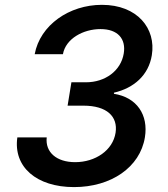

<svg xmlns="http://www.w3.org/2000/svg" viewBox="-20 -757 688 787"><path d="M283.4 9.9C435.4 9.9 554 -71.4 573.9 -193.9C589.1 -286.2 540.8 -358 447.1 -372.5V-377.1C529.1 -396 589.1 -448.9 602.3 -530.5C620.4 -639.9 543.3 -737.2 397.7 -737.2C263.5 -737.2 144.2 -654.1 122.2 -534.8H237.9C249.3 -598.7 321.4 -637.8 392 -637.8C462.7 -637.8 497.2 -598 487.2 -537.6C475.5 -466.6 410.9 -419.7 332.4 -419.7H272.7L257.1 -323.9H322.1C418 -323.9 463.8 -279.5 453.8 -213.1C442.5 -140.3 370.4 -92.3 288 -92.3C212.4 -92.3 164.8 -132.5 171.5 -193.9H51.1C33.7 -72.4 130.3 9.9 283.4 9.9Z"/></svg>

Font: Magic Ui Pro Semi Bold
Style: Italic
Weight: 600
Italic angle: -9.39999°
Designer: Stefan Endress, Andreas Faust
Version: Version 1.000;FEAKit 1.0